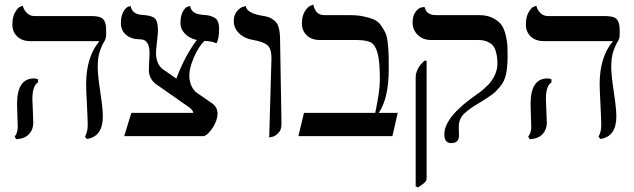

<svg xmlns="http://www.w3.org/2000/svg" viewBox="-20 -585 2724 825"><path d="M119.1 -159.2Q119.1 -150.4 121.1 -109.1Q123 -67.9 123 -58.1Q123 -28.3 104.5 -8.5Q85.9 11.2 49.8 13.2L43 2Q56.2 -13.2 56.2 -41Q56.2 -49.8 54.7 -88.9Q53.2 -127.9 53.2 -138.2Q53.2 -248 126 -248Q135.7 -248 143.1 -244.1V-231Q119.1 -216.3 119.1 -159.2ZM399.9 -295.9Q399.9 -262.7 410.9 -190.4Q421.9 -118.2 421.9 -85Q421.9 2 353 12.2L345.2 2Q357.4 -19 356.9 -48.8Q356.9 -69.8 353.5 -136Q350.1 -202.1 350.1 -223.1Q350.1 -340.3 407.2 -408.2H111.8Q74.7 -408.2 54 -428.2Q33.2 -448.2 33.2 -479Q33.2 -512.2 44.7 -532Q56.2 -551.8 66.9 -556.2L78.1 -560.1Q82 -542 95.5 -529.1Q108.9 -516.1 127 -516.1H373Q411.1 -516.1 423.6 -502.4Q436 -488.8 436 -458V-434.1Q436 -418.9 427 -405Q418 -391.1 408.9 -365Q399.9 -338.9 399.9 -295.9Z M821.3 -189.5 892.6 -140.1Q914.6 -124 914.6 -97.2Q914.6 -67.4 893.6 -35.6Q872.6 -3.9 855.5 0H513.7L544.4 -100.1H810.5Q810.5 -108.9 795.4 -122.1L649.4 -224.1Q619.6 -247.1 619.6 -285.2L622.6 -356.9Q622.6 -416 582.5 -416Q544.4 -416 522 -435.1Q499.5 -454.1 499.5 -485.1Q499.5 -516.1 510 -534.7Q520.5 -553.2 531.2 -556.2L541.5 -559.1Q547.4 -523.9 590.3 -521Q629.4 -519 644 -507.1Q658.7 -495.1 658.7 -454.1Q658.7 -441.9 654.5 -406Q650.4 -370.1 650.4 -357.9Q650.4 -312 677.7 -289.1L737.8 -247.1Q773.4 -343.3 825.7 -413.1Q794.9 -419.9 775.1 -439.9Q755.4 -460 755.4 -484.9Q755.4 -517.1 765.9 -535.6Q776.4 -554.2 787.1 -556.6L797.4 -559.1Q801.3 -523.9 854.5 -521Q870.6 -520 880.1 -517.6Q889.6 -515.1 900.6 -509.5Q911.6 -503.9 916.5 -491.9Q921.4 -480 921.4 -461.9Q921.4 -416 909.7 -398.9Q888.7 -408.7 858.4 -409.2Q833.5 -385.3 813.5 -339.1Q793.5 -293 793.5 -261.2Q793.5 -216.8 821.3 -189.5Z M1136.7 5.9 1146.5 -335.9Q1146.5 -376 1128.9 -390.9Q1111.3 -405.8 1068.4 -413.1Q1031.2 -418.9 1007.8 -441.4Q984.4 -463.9 984.4 -494.1Q984.4 -519 996.8 -534.9Q1009.3 -550.8 1022.5 -555.2L1035.6 -559.1Q1040.5 -530.3 1097.7 -519Q1123.5 -515.1 1135 -511Q1146.5 -506.8 1159.9 -495.8Q1173.3 -484.9 1178.5 -463.4Q1183.6 -441.9 1183.6 -405.8L1189.5 -50.8Q1189.5 -27.8 1176.5 -13.9Q1163.6 0 1149.9 2.9Z M1480 -520Q1516.1 -520 1542.7 -514.4Q1569.3 -508.8 1587.2 -501Q1605 -493.2 1617.2 -475.6Q1629.4 -458 1636.2 -443.6Q1643.1 -429.2 1646.2 -399.7Q1649.4 -370.1 1649.9 -349.6Q1650.4 -329.1 1650.4 -289.1Q1650.4 -162.1 1607.4 -100.1H1689L1666 0H1262.2L1286.1 -100.1H1592.3Q1612.3 -192.9 1612.3 -243.2Q1612.3 -321.3 1602.3 -357.2Q1592.3 -393.1 1572.8 -403.1Q1553.2 -413.1 1509.3 -413.1H1355Q1318.8 -413.1 1298.1 -433.1Q1277.3 -453.1 1277.3 -483.9Q1277.3 -516.1 1289.8 -536.1Q1302.2 -556.2 1314 -560.5L1326.2 -564.9Q1335.9 -520 1373 -520Z M1775.9 220.2 1766.1 215.8V-251Q1766.1 -291 1804.2 -324.2H1813V184.1Q1813 198.2 1775.9 220.2ZM1951.2 -38.1Q1951.2 -35.2 1951.7 -23.2Q1952.1 -11.2 1952.1 -2.9Q1952.1 30.3 1918 29.8Q1889.2 29.8 1889.2 -7.8Q1889.2 -83 2029.8 -180.2Q2037.6 -185.1 2049.3 -194.6Q2061 -204.1 2077.9 -220.9Q2094.7 -237.8 2106 -262Q2117.2 -286.1 2117.2 -310.1Q2117.2 -327.1 2116 -338.1Q2114.7 -349.1 2110.4 -364.5Q2106 -379.9 2097.9 -389.4Q2089.8 -398.9 2074 -406Q2058.1 -413.1 2035.2 -413.1H1832Q1796.9 -413.1 1774.9 -435.1Q1752.9 -457 1752.9 -487.8Q1752.9 -516.6 1765.4 -533.7Q1777.8 -550.8 1791 -553.2L1804.2 -555.2Q1812 -520 1853 -520H2039.1Q2073.2 -520 2097.7 -507.6Q2122.1 -495.1 2134 -479Q2146 -462.9 2152.6 -435.5Q2159.2 -408.2 2160.2 -390.1Q2161.1 -372.1 2161.1 -344.2Q2161.1 -298.3 2154.5 -267.1Q2147.9 -235.8 2129.4 -213.4Q2110.8 -190.9 2095.9 -179.9Q2081.1 -168.9 2047.9 -147.9Q1994.6 -117.2 1972.9 -95.2Q1951.2 -73.2 1951.2 -38.1Z M2325.7 -159.2Q2325.7 -150.4 2327.6 -109.1Q2329.6 -67.9 2329.6 -58.1Q2329.6 -28.3 2311 -8.5Q2292.5 11.2 2256.3 13.2L2249.5 2Q2262.7 -13.2 2262.7 -41Q2262.7 -49.8 2261.2 -88.9Q2259.8 -127.9 2259.8 -138.2Q2259.8 -248 2332.5 -248Q2342.3 -248 2349.6 -244.1V-231Q2325.7 -216.3 2325.7 -159.2ZM2606.4 -295.9Q2606.4 -262.7 2617.4 -190.4Q2628.4 -118.2 2628.4 -85Q2628.4 2 2559.6 12.2L2551.8 2Q2564 -19 2563.5 -48.8Q2563.5 -69.8 2560.1 -136Q2556.6 -202.1 2556.6 -223.1Q2556.6 -340.3 2613.8 -408.2H2318.4Q2281.2 -408.2 2260.5 -428.2Q2239.7 -448.2 2239.7 -479Q2239.7 -512.2 2251.2 -532Q2262.7 -551.8 2273.4 -556.2L2284.7 -560.1Q2288.6 -542 2302 -529.1Q2315.4 -516.1 2333.5 -516.1H2579.6Q2617.7 -516.1 2630.1 -502.4Q2642.6 -488.8 2642.6 -458V-434.1Q2642.6 -418.9 2633.5 -405Q2624.5 -391.1 2615.5 -365Q2606.4 -338.9 2606.4 -295.9Z"/></svg>

Font: Linux Libertine
Style: Regular
Weight: 400
Designer: Philipp H. Poll
Foundry: Philipp H. Poll
Version: Version 5.3.0 ; ttfautohint (v0.9)